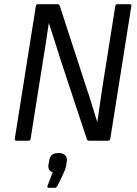

<svg xmlns="http://www.w3.org/2000/svg" viewBox="-20 -675 657 921"><path d="M60 0Q50 0 51 -10L152 -646Q154 -655 162 -655H257Q263 -655 267 -646L394 -256Q408 -215 420.5 -173.5Q433 -132 446 -91H447Q453 -133 459.5 -177Q466 -221 472 -262L533 -646Q535 -655 543 -655H601Q612 -655 610 -646L509 -9Q507 0 499 0H407Q398 0 396 -9L273 -381Q258 -428 243.5 -474Q229 -520 215 -563H214Q207 -515 199.5 -466.5Q192 -418 184 -370L127 -10Q125 0 118 0ZM214 226Q205 226 208 216L233 151Q207 143 213 113L216 96Q219 76 230 67.5Q241 59 260 59Q282 59 293 70Q304 81 300 101L298 116Q296 128 292 138Q288 148 283 160L256 216Q250 226 244 226Z"/></svg>

Font: Sofia Sans Semi Condensed
Style: Italic
Weight: 400
Italic angle: -9°
Designer: Botio Nikoltchev, Ani Petrova
Foundry: lettersoup
Version: Version 4.101